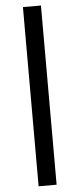

<svg xmlns="http://www.w3.org/2000/svg" viewBox="-64 -782 440 1062"><g transform="rotate(-5 155.5 -251.5)"><path d="M106 246V-749H206V246Z"/></g></svg>

Font: Source Serif 4 SmText
Style: Bold Italic
Weight: 700
Italic angle: -12°
Designer: Frank Grießhammer
Foundry: Adobe
Version: Version 4.005;hotconv 1.1.0;makeotfexe 2.6.0